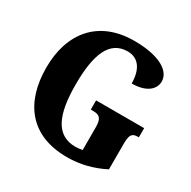

<svg xmlns="http://www.w3.org/2000/svg" viewBox="-163 -881 1042 1048"><g transform="rotate(30 358.0 -357.0)"><path d="M389 10C472 10 547 -9 622 -47V-205C622 -260 630 -280 668 -280H676V-338H373V-280H389C433 -280 445 -260 445 -209V-67C428 -64 414 -62 402 -62C279 -62 233 -167 233 -358C233 -550 277 -656 390 -656C457 -656 495 -604 495 -515C589 -515 632 -558 632 -606C632 -672 551 -724 392 -724C166 -724 48 -574 48 -358C48 -137 159 10 389 10Z"/></g></svg>

Font: Noto Serif Tamil Condensed Black
Style: Regular
Weight: 900
Width: 3
Designer: Indian Type Foundry, Tom Grace, and the Monotype Design Team
Foundry: Monotype Imaging Inc.
Version: Version 2.004